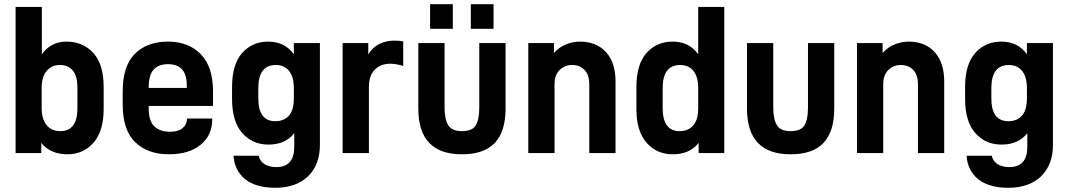

<svg xmlns="http://www.w3.org/2000/svg" viewBox="-20 -723 5048 907"><path d="M174.8 -47.9V0H53.7V-690.4H177.7V-466.8Q220.7 -526.4 293.9 -526.4Q372.1 -526.4 420.9 -472.7Q469.7 -418.9 469.7 -311.5V-209Q469.7 -102.5 420.9 -47.9Q373 5.9 297.9 5.9Q218.8 5.9 174.8 -47.9ZM345.7 -212.9V-306.6Q345.7 -365.2 323.2 -390.6Q300.8 -416 262.7 -416Q223.6 -416 200.2 -387.7Q176.8 -360.4 176.8 -306.6V-212.9Q176.8 -160.2 200.2 -131.8Q223.6 -103.5 265.6 -103.5Q345.7 -103.5 345.7 -212.9Z M682.6 -222.7V-209Q682.6 -151.4 709 -126Q736.3 -100.6 782.2 -100.6Q821.3 -100.6 840.8 -116.2Q862.3 -132.8 863.3 -160.2L864.3 -163.1H982.4V-158.2Q982.4 -84 927.7 -39.1Q873 5.9 777.3 5.9Q677.7 5.9 618.2 -51.8Q559.6 -109.4 559.6 -228.5V-292Q559.6 -410.2 616.2 -467.8Q673.8 -526.4 773.4 -526.4Q871.1 -526.4 928.7 -466.8Q986.3 -407.2 986.3 -292V-222.7ZM706.1 -394.5Q682.6 -370.1 682.6 -310.5V-307.6H862.3V-321.3Q862.3 -419.9 773.4 -419.9Q729.5 -419.9 706.1 -394.5Z M1138.7 124Q1087.9 83 1083 12.7H1202.1Q1207 37.1 1228.5 51.8Q1251 66.4 1285.2 66.4Q1370.1 66.4 1370.1 -30.3V-93.8Q1328.1 -40 1248 -40Q1172.9 -40 1125 -93.8Q1076.2 -148.4 1076.2 -254.9V-311.5Q1076.2 -418.9 1124 -472.7Q1171.9 -526.4 1247.1 -526.4Q1325.2 -526.4 1368.2 -466.8V-519.5H1491.2V-38.1Q1491.2 54.7 1435.5 109.4Q1378.9 164.1 1280.3 164.1Q1189.5 164.1 1138.7 124ZM1345.7 -177.7Q1368.2 -204.1 1368.2 -258.8V-306.6Q1368.2 -359.4 1345.7 -387.7Q1323.2 -416 1283.2 -416Q1200.2 -416 1200.2 -306.6V-258.8Q1200.2 -150.4 1280.3 -150.4Q1322.3 -150.4 1345.7 -177.7Z M1598.6 -519.5H1719.7V-465.8Q1738.3 -498 1770.5 -514.6Q1803.7 -531.2 1842.8 -531.2Q1868.2 -531.2 1884.8 -527.3V-411.1Q1867.2 -417 1852.1 -419.4Q1836.9 -421.9 1823.2 -421.9Q1778.3 -421.9 1750 -393.6Q1722.7 -366.2 1722.7 -311.5V0H1598.6Z M1956.1 -210V-519.5H2080.1V-215.8Q2080.1 -161.1 2096.7 -132.8Q2113.3 -103.5 2162.1 -103.5Q2210.9 -103.5 2227.5 -130.9Q2244.1 -158.2 2244.1 -215.8V-519.5H2368.2V-210Q2368.2 -101.6 2317.4 -47.9Q2266.6 5.9 2162.1 5.9Q1956.1 5.9 1956.1 -210ZM2011.7 -703.1H2119.1V-586.9H2011.7ZM2204.1 -703.1H2311.5V-586.9H2204.1Z M2475.6 -519.5H2596.7V-472.7Q2621.1 -500 2652.3 -512.7Q2685.5 -526.4 2719.7 -526.4Q2798.8 -526.4 2843.8 -475.6Q2887.7 -425.8 2887.7 -338.9V0H2763.7V-324.2Q2763.7 -369.1 2742.2 -391.6Q2719.7 -416 2682.6 -416Q2647.5 -416 2623 -391.6Q2599.6 -368.2 2599.6 -324.2V0H2475.6Z M3035.2 -47.9Q2986.3 -102.5 2986.3 -209V-311.5Q2986.3 -418.9 3034.2 -472.7Q3082 -526.4 3157.2 -526.4Q3235.4 -526.4 3278.3 -466.8V-690.4H3401.4V0H3280.3V-47.9Q3238.3 5.9 3158.2 5.9Q3083 5.9 3035.2 -47.9ZM3255.9 -131.8Q3278.3 -158.2 3278.3 -212.9V-306.6Q3278.3 -359.4 3255.9 -387.7Q3233.4 -416 3193.4 -416Q3110.4 -416 3110.4 -306.6V-212.9Q3110.4 -103.5 3190.4 -103.5Q3232.4 -103.5 3255.9 -131.8Z M3508.8 -210V-519.5H3632.8V-215.8Q3632.8 -161.1 3649.4 -132.8Q3666 -103.5 3714.8 -103.5Q3763.7 -103.5 3780.3 -130.9Q3796.9 -158.2 3796.9 -215.8V-519.5H3920.9V-210Q3920.9 -101.6 3870.1 -47.9Q3819.3 5.9 3714.8 5.9Q3508.8 5.9 3508.8 -210Z M4028.3 -519.5H4149.4V-472.7Q4173.8 -500 4205.1 -512.7Q4238.3 -526.4 4272.5 -526.4Q4351.6 -526.4 4396.5 -475.6Q4440.4 -425.8 4440.4 -338.9V0H4316.4V-324.2Q4316.4 -369.1 4294.9 -391.6Q4272.5 -416 4235.4 -416Q4200.2 -416 4175.8 -391.6Q4152.3 -368.2 4152.3 -324.2V0H4028.3Z M4601.6 124Q4550.8 83 4545.9 12.7H4665Q4669.9 37.1 4691.4 51.8Q4713.9 66.4 4748 66.4Q4833 66.4 4833 -30.3V-93.8Q4791 -40 4710.9 -40Q4635.7 -40 4587.9 -93.8Q4539.1 -148.4 4539.1 -254.9V-311.5Q4539.1 -418.9 4586.9 -472.7Q4634.8 -526.4 4710 -526.4Q4788.1 -526.4 4831.1 -466.8V-519.5H4954.1V-38.1Q4954.1 54.7 4898.4 109.4Q4841.8 164.1 4743.2 164.1Q4652.3 164.1 4601.6 124ZM4808.6 -177.7Q4831.1 -204.1 4831.1 -258.8V-306.6Q4831.1 -359.4 4808.6 -387.7Q4786.1 -416 4746.1 -416Q4663.1 -416 4663.1 -306.6V-258.8Q4663.1 -150.4 4743.2 -150.4Q4785.2 -150.4 4808.6 -177.7Z"/></svg>

Font: Dinish
Style: Bold
Weight: 700
Designer: Bert Driehuis
Foundry: Playbeing
Version: Version 3.006; git-39231f3c-release